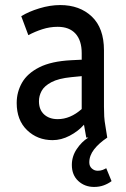

<svg xmlns="http://www.w3.org/2000/svg" viewBox="-20 -544 500 759"><path d="M46 -137Q46 -180 67 -217Q88 -254 135.5 -278Q183 -302 262 -306L303 -308V-334Q303 -384 278.5 -411Q254 -438 208 -438Q177 -438 147.5 -428.5Q118 -419 92 -405L64 -480Q93 -498 135.5 -511Q178 -524 218 -524Q295 -524 343 -478.5Q391 -433 391 -345V-122Q391 -101 392 -83.5Q393 -66 397 -44L404 0H321L312 -51Q289 -25 255.5 -7.5Q222 10 188 10Q128 10 87 -29.5Q46 -69 46 -137ZM134 -144Q134 -110 154.5 -91.5Q175 -73 208 -73Q258 -73 303 -113V-243L262 -239Q211 -234 183 -219Q155 -204 144.5 -184.5Q134 -165 134 -144ZM264 108Q264 74 283.5 45Q303 16 329 0H404Q371 22 352 46.5Q333 71 333 98Q333 113 343 122Q353 131 366 131Q377 131 385 128Q393 125 400 121L421 172Q408 182 390.5 188.5Q373 195 352 195Q315 195 289.5 171.5Q264 148 264 108Z"/></svg>

Font: Radio Canada Condensed
Style: Regular
Weight: 400
Width: 3
Designer: Charles Daoud, Etienne Aubert Bonn, Alexandre Saumier Demers, Jacques Le Bailly
Foundry: Radio-Canada
Version: Version 2.104; ttfautohint (v1.8.4.7-5d5b);gftools[0.9.28.de